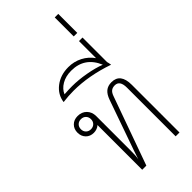

<svg xmlns="http://www.w3.org/2000/svg" viewBox="-355 -1266 1344 1344"><g transform="rotate(-45 317.0 -593.5)"><path d="M550 -472V0H512V-482Q512 -554 463 -554Q441 -554 427 -543.5Q413 -533 404 -508L222 0H181V-443Q171 -433 156 -427.5Q141 -422 125 -422Q89 -422 66.5 -445Q44 -468 44 -504Q44 -540 67 -563Q90 -586 127 -586Q168 -586 193.5 -560Q219 -534 219 -493V-155Q219 -132 218 -109.5Q217 -87 213 -70L234 -133L366 -508Q380 -548 403 -567Q426 -586 462 -586Q550 -586 550 -472ZM178 -504Q178 -526 164 -540Q150 -554 128 -554Q106 -554 92 -540Q78 -526 78 -504Q78 -482 92 -468Q106 -454 128 -454Q150 -454 164 -468Q178 -482 178 -504Z M547 -674Q382 -731 232 -731Q181 -731 127 -724Q136 -790 190.5 -832Q245 -874 323 -874Q379 -874 426.5 -849.5Q474 -825 505 -781V-950H540V-707Q543 -699 547 -674ZM506 -715Q453 -842 320 -842Q265 -842 225 -818.5Q185 -795 170 -758Q212 -761 247 -761Q310 -761 382.5 -748Q455 -735 506 -715Z M502 -1187H537V-999H502Z"/></g></svg>

Font: Sarabun Thin
Style: Regular
Weight: 250
Designer: Suppakit Chalermlarp | Katatrad Co.,Ltd.
Foundry: Cadson Demak Co.,Ltd.
Version: Version 1.000; ttfautohint (v1.6)